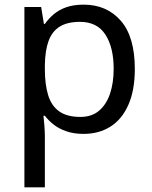

<svg xmlns="http://www.w3.org/2000/svg" viewBox="-20 -566 655 826"><path d="M340 -546Q439 -546 499.5 -477Q560 -408 560 -269Q560 -178 532.5 -115.5Q505 -53 455.5 -21.5Q406 10 339 10Q298 10 266 -1Q234 -12 211.5 -29.5Q189 -47 173 -68H167Q169 -51 171 -25Q173 1 173 20V240H85V-536H157L169 -463H173Q189 -486 211.5 -505Q234 -524 265.5 -535Q297 -546 340 -546ZM324 -472Q270 -472 237 -451.5Q204 -431 189 -390Q174 -349 173 -286V-269Q173 -203 187 -157Q201 -111 234.5 -87Q268 -63 326 -63Q375 -63 406.5 -90Q438 -117 453.5 -163.5Q469 -210 469 -270Q469 -362 433.5 -417Q398 -472 324 -472Z"/></svg>

Font: lbangla15
Style: Book
Weight: 400
Designer: Jelle Bosma - Monotype Design Team
Foundry: Monotype Imaging Inc.
Version: Version 2.003